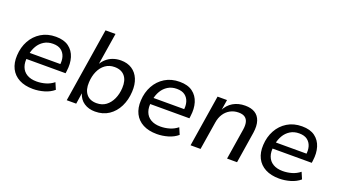

<svg xmlns="http://www.w3.org/2000/svg" viewBox="-60 -1206 3023 1715"><g transform="rotate(20 1451.5 -348.0)"><path d="M285 9Q207 9 153 -19.5Q99 -48 72.5 -100.5Q46 -153 50 -225Q54 -303 88 -365Q122 -427 181.5 -463.5Q241 -500 321 -500Q398 -500 444 -466Q490 -432 507.5 -374.5Q525 -317 515 -246L512 -223H122L131 -284H458L438 -268Q446 -316 435 -352.5Q424 -389 395.5 -410.5Q367 -432 318 -432Q269 -432 233 -409.5Q197 -387 175.5 -350.5Q154 -314 146 -271L142 -247Q133 -191 148 -150Q163 -109 200 -87Q237 -65 292 -65Q335 -65 377 -77Q419 -89 454 -117L481 -54Q444 -22 391 -6.5Q338 9 285 9Z M874 9Q814 9 770 -20Q726 -49 709 -106H710L694 0H604L716 -705H811L761 -392H756Q775 -427 802 -451Q829 -475 864 -487.5Q899 -500 939 -500Q1001 -500 1044.5 -471.5Q1088 -443 1109.5 -391.5Q1131 -340 1127 -271Q1123 -192 1091.5 -128.5Q1060 -65 1005 -28Q950 9 874 9ZM862 -66Q914 -66 950.5 -93Q987 -120 1008.5 -167Q1030 -214 1033 -272Q1037 -345 1003.5 -385Q970 -425 906 -425Q855 -425 818 -398Q781 -371 760 -324.5Q739 -278 736 -219Q732 -147 765 -106.5Q798 -66 862 -66Z M1462 9Q1384 9 1330 -19.5Q1276 -48 1249.5 -100.5Q1223 -153 1227 -225Q1231 -303 1265 -365Q1299 -427 1358.5 -463.5Q1418 -500 1498 -500Q1575 -500 1621 -466Q1667 -432 1684.5 -374.5Q1702 -317 1692 -246L1689 -223H1299L1308 -284H1635L1615 -268Q1623 -316 1612 -352.5Q1601 -389 1572.5 -410.5Q1544 -432 1495 -432Q1446 -432 1410 -409.5Q1374 -387 1352.5 -350.5Q1331 -314 1323 -271L1319 -247Q1310 -191 1325 -150Q1340 -109 1377 -87Q1414 -65 1469 -65Q1512 -65 1554 -77Q1596 -89 1631 -117L1658 -54Q1621 -22 1568 -6.5Q1515 9 1462 9Z M1781 0 1859 -491H1949L1932 -384H1928Q1956 -442 2005.5 -471Q2055 -500 2120 -500Q2177 -500 2213.5 -477.5Q2250 -455 2265 -410Q2280 -365 2270 -297L2223 0H2128L2175 -295Q2181 -336 2174 -364Q2167 -392 2145.5 -407Q2124 -422 2086 -422Q2041 -422 2005.5 -402Q1970 -382 1948 -347.5Q1926 -313 1919 -268L1876 0Z M2625 9Q2547 9 2493 -19.5Q2439 -48 2412.5 -100.5Q2386 -153 2390 -225Q2394 -303 2428 -365Q2462 -427 2521.5 -463.5Q2581 -500 2661 -500Q2738 -500 2784 -466Q2830 -432 2847.5 -374.5Q2865 -317 2855 -246L2852 -223H2462L2471 -284H2798L2778 -268Q2786 -316 2775 -352.5Q2764 -389 2735.5 -410.5Q2707 -432 2658 -432Q2609 -432 2573 -409.5Q2537 -387 2515.5 -350.5Q2494 -314 2486 -271L2482 -247Q2473 -191 2488 -150Q2503 -109 2540 -87Q2577 -65 2632 -65Q2675 -65 2717 -77Q2759 -89 2794 -117L2821 -54Q2784 -22 2731 -6.5Q2678 9 2625 9Z"/></g></svg>

Font: Nunito Sans 10pt Medium
Style: Italic
Weight: 500
Italic angle: -9°
Designer: Vernon Adams
Foundry: Vernon Adams
Version: Version 3.101;gftools[0.9.27]